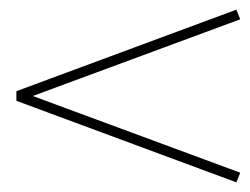

<svg xmlns="http://www.w3.org/2000/svg" viewBox="-20 -429 518 398"><path d="M14 -240 470 -409 478 -389 48 -230 478 -71 470 -51 14 -220Z"/></svg>

Font: Elsie
Style: Regular
Weight: 400
Designer: Alejandro Inler
Foundry: Alejandro Inler
Version: 1.001